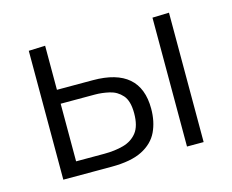

<svg xmlns="http://www.w3.org/2000/svg" viewBox="-77 -606 862 713"><g transform="rotate(-15 354.0 -249.0)"><path d="M84.5 0V-495.5L148 -498V-328.5H286Q468 -328.5 468 -170.5Q468 -121 449.8 -82.5Q431.5 -44 388.2 -22Q345 0 270 0ZM148 -53.5H256Q297 -53.5 330 -62.5Q363 -71.5 382.8 -96.5Q402.5 -121.5 402.5 -170.5Q402.5 -218 383 -240Q363.5 -262 335 -268.5Q306.5 -275 279.5 -275H148ZM560 0V-495.5L624 -497.5V0Z"/></g></svg>

Font: Commissioner Light
Style: Regular
Weight: 300
Designer: Kostas Bartsokas
Foundry: Kostas Bartsokas
Version: Version 1.000; ttfautohint (v1.8.3)